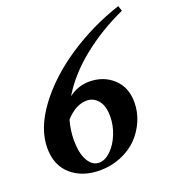

<svg xmlns="http://www.w3.org/2000/svg" viewBox="-125 -773 812 884"><g transform="rotate(-20 280.5 -331.0)"><path d="M216.3 9.8Q131.3 9.8 76.7 -37.1Q22 -84 22 -169.4Q22 -264.6 96.4 -365.2Q170.9 -465.8 291.7 -546.1Q412.6 -626.5 552.7 -672.4L561 -646.5Q446.8 -595.2 353.3 -520.5Q259.8 -445.8 206.5 -356.9Q252.4 -391.6 307.1 -391.6Q377 -391.6 424.1 -348.4Q471.2 -305.2 471.2 -231Q471.2 -184.6 452.4 -140.9Q433.6 -97.2 400.9 -63.7Q368.2 -30.3 319.8 -10.3Q271.5 9.8 216.3 9.8ZM149.4 -162.1Q149.4 -97.7 170.2 -61.3Q190.9 -24.9 224.6 -24.9Q253.4 -24.9 281.5 -52Q309.6 -79.1 326.9 -121.8Q344.2 -164.6 344.2 -208.5Q344.2 -260.3 321.8 -286.9Q299.3 -313.5 267.1 -313.5Q212.9 -313.5 163.1 -258.3Q149.4 -209.5 149.4 -162.1Z"/></g></svg>

Font: Elstob ExtraBold
Style: Italic
Weight: 800
Italic angle: -20°
Designer: Peter S. Baker
Version: Version 1.015